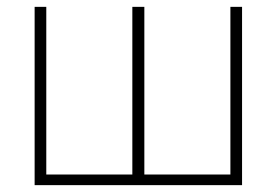

<svg xmlns="http://www.w3.org/2000/svg" viewBox="-20 -540 807 560"><path d="M81 0V-520H115V-31H366V-520H401V-31H652V-520H686V0Z"/></svg>

Font: Raleway ExtraLight
Style: Regular
Weight: 200
Designer: Matt McInerney, Pablo Impallari, Rodrigo Fuenzalida
Foundry: Matt McInerney, Pablo Impallari, Rodrigo Fuenzalida
Version: Version 4.026